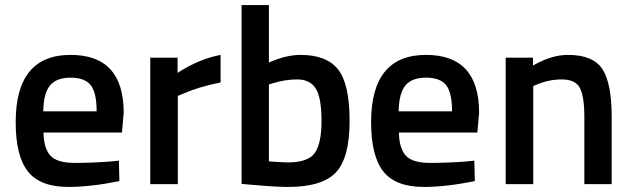

<svg xmlns="http://www.w3.org/2000/svg" viewBox="-20 -728 2499 759"><path d="M422 -90 450 -93 452 -12Q338 11 250 11Q139 11 90.5 -50Q42 -111 42 -245Q42 -511 259 -511Q469 -511 469 -282L462 -204H152Q153 -142 179 -113Q205 -84 276 -84Q347 -84 422 -90ZM362 -288Q362 -362 338.5 -391.5Q315 -421 259 -421Q203 -421 177.5 -390Q152 -359 151 -288Z M574 0V-500H682V-440Q767 -495 852 -511V-402Q766 -385 705 -358L683 -349V0Z M1168 -511Q1271 -511 1316.5 -453.5Q1362 -396 1362 -250Q1362 -104 1308 -46.5Q1254 11 1118 11Q1071 11 969 2L935 -1V-708H1043V-481Q1112 -511 1168 -511ZM1118 -86Q1198 -86 1224.5 -123.5Q1251 -161 1251 -251Q1251 -341 1228.5 -377.5Q1206 -414 1155 -414Q1107 -414 1059 -399L1043 -394V-90Q1098 -86 1118 -86Z M1827 -90 1855 -93 1857 -12Q1743 11 1655 11Q1544 11 1495.5 -50Q1447 -111 1447 -245Q1447 -511 1664 -511Q1874 -511 1874 -282L1867 -204H1557Q1558 -142 1584 -113Q1610 -84 1681 -84Q1752 -84 1827 -90ZM1767 -288Q1767 -362 1743.5 -391.5Q1720 -421 1664 -421Q1608 -421 1582.5 -390Q1557 -359 1556 -288Z M2088 0H1979V-500H2087V-469Q2160 -511 2225 -511Q2325 -511 2361.5 -454.5Q2398 -398 2398 -268V0H2290V-265Q2290 -346 2272.5 -380Q2255 -414 2201 -414Q2150 -414 2103 -394L2088 -388Z"/></svg>

Font: TitilliumWeb-SemiBold
Style: SemiBold
Weight: 600
Version: Version 1.001;PS 57.000;hotconv 1.0.70;makeotf.lib2.5.55311